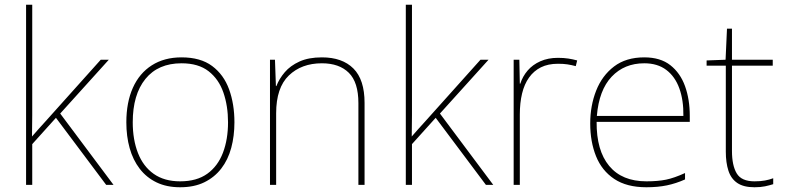

<svg xmlns="http://www.w3.org/2000/svg" viewBox="-20 -780 3310 810"><path d="M116 -385Q116 -337 116 -294Q116 -251 115 -203H114Q131 -223 143.5 -236.5Q156 -250 172 -268L405 -528H439L234 -301L459 0H428L216 -283L116 -172V0H90V-760H116Z M969 -264Q969 -206 955.5 -156Q942 -106 913.5 -69Q885 -32 842 -11Q799 10 740 10Q683 10 640.5 -10.5Q598 -31 569.5 -68Q541 -105 527 -155Q513 -205 513 -264Q513 -348 540.5 -409.5Q568 -471 620.5 -504.5Q673 -538 746 -538Q826 -538 875 -501.5Q924 -465 946.5 -403Q969 -341 969 -264ZM540 -264Q540 -191 562 -134.5Q584 -78 628.5 -46.5Q673 -15 740 -15Q810 -15 854.5 -47Q899 -79 920.5 -135.5Q942 -192 942 -264Q942 -333 922.5 -389.5Q903 -446 860 -479.5Q817 -513 746 -513Q647 -513 593.5 -447Q540 -381 540 -264Z M1338 -538Q1424 -538 1471 -491Q1518 -444 1518 -346V0H1492V-345Q1492 -433 1451.5 -473Q1411 -513 1338 -513Q1252 -513 1198.5 -461.5Q1145 -410 1145 -302V0H1119V-528H1140L1144 -417H1146Q1158 -448 1181.5 -475.5Q1205 -503 1243.5 -520.5Q1282 -538 1338 -538Z M1718 -385Q1718 -337 1718 -294Q1718 -251 1717 -203H1716Q1733 -223 1745.5 -236.5Q1758 -250 1774 -268L2007 -528H2041L1836 -301L2061 0H2030L1818 -283L1718 -172V0H1692V-760H1718Z M2334 -536Q2358 -536 2377.5 -533Q2397 -530 2415 -525L2409 -501Q2390 -506 2373.5 -508.5Q2357 -511 2334 -511Q2292 -511 2262 -496Q2232 -481 2212 -453Q2192 -425 2182.5 -385.5Q2173 -346 2173 -297V0H2147V-528H2171L2173 -427H2175Q2185 -458 2206 -482.5Q2227 -507 2259.5 -521.5Q2292 -536 2334 -536Z M2698 -538Q2766 -538 2808 -505Q2850 -472 2870 -416.5Q2890 -361 2890 -291V-266H2497Q2496 -145 2550 -80Q2604 -15 2707 -15Q2755 -15 2789.5 -22Q2824 -29 2870 -50V-23Q2832 -6 2793.5 2Q2755 10 2707 10Q2624 10 2571.5 -25Q2519 -60 2494.5 -121Q2470 -182 2470 -259Q2470 -334 2495 -397.5Q2520 -461 2570.5 -499.5Q2621 -538 2698 -538ZM2698 -513Q2614 -513 2560.5 -456.5Q2507 -400 2498 -291H2863Q2864 -357 2846 -407Q2828 -457 2791 -485Q2754 -513 2698 -513Z M3163 -15Q3188 -15 3207 -18.5Q3226 -22 3242 -28V-3Q3226 2 3207.5 6Q3189 10 3163 10Q3117 10 3090.5 -8Q3064 -26 3053 -60Q3042 -94 3042 -140V-503H2961V-525L3041 -528L3047 -659H3068V-528H3240V-503H3068V-143Q3068 -82 3088 -48.5Q3108 -15 3163 -15Z"/></svg>

Font: Noto Sans Hebrew Thin Thin
Style: Regular
Weight: 250
Version: Version 3.001